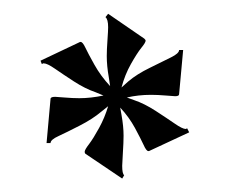

<svg xmlns="http://www.w3.org/2000/svg" viewBox="-20 -526 335 280"><path d="M53.7 -381.8Q53.7 -384.8 60.5 -384.8Q62.5 -384.8 74.2 -383.8Q85.9 -382.8 95.7 -382.8Q112.3 -382.8 130.9 -386.7L119.1 -391.6Q104.5 -396.5 87.9 -407.2Q71.3 -418 60.1 -425.8Q48.8 -433.6 43.9 -433.6Q43.9 -433.6 43 -433.6L41 -432.6L39.1 -437.5L96.7 -464.8H97.7Q100.6 -464.8 104.5 -456.5Q108.4 -448.2 117.7 -431.6Q127 -415 140.6 -400.4L138.7 -413.1Q135.7 -429.7 135.7 -444.3Q135.7 -453.1 136.7 -467.3Q137.7 -481.4 137.7 -486.3Q137.7 -498 133.8 -501L137.7 -505.9L190.4 -469.7Q192.4 -467.8 192.4 -466.8Q192.4 -463.9 186 -456.1Q179.7 -448.2 170.9 -432.6Q162.1 -417 157.2 -398.4L167 -407.2Q179.7 -418 198.7 -427.2Q217.8 -436.5 229.5 -442.4Q241.2 -448.2 241.2 -453.1H247.1L241.2 -388.7Q241.2 -385.7 235.4 -385.7Q233.4 -385.7 221.7 -386.7Q210 -387.7 200.2 -387.7Q181.6 -387.7 165 -383.8L175.8 -379.9Q190.4 -375 207 -364.3Q223.6 -353.5 234.9 -345.7Q246.1 -337.9 251 -337.9Q252 -337.9 252 -338.4Q252 -338.9 252.9 -338.9L255.9 -333L197.3 -305.7H196.3Q193.4 -305.7 189.5 -314.5Q185.5 -323.2 176.8 -339.4Q168 -355.5 155.3 -369.1L157.2 -358.4Q160.2 -341.8 160.2 -328.1Q160.2 -318.4 159.2 -303.2Q158.2 -288.1 158.2 -284.2Q158.2 -272.5 161.1 -270.5L158.2 -265.6L104.5 -301.8Q103.5 -302.7 103.5 -304.7Q103.5 -307.6 109.9 -315.9Q116.2 -324.2 124.5 -339.4Q132.8 -354.5 137.7 -371.1L127.9 -363.3Q115.2 -352.5 96.2 -342.8Q77.1 -333 65.4 -327.6Q53.7 -322.3 53.7 -317.4H47.9Z"/></svg>

Font: spinwerad
Style: Bold
Weight: 700
Width: 7
Version: Version 0.3